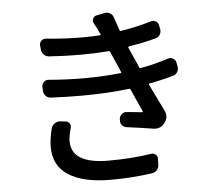

<svg xmlns="http://www.w3.org/2000/svg" viewBox="-57 -863 1113 973"><g transform="rotate(-5 500.0 -376.0)"><path d="M192.4 -239.3Q196.3 -253.9 209 -262.7Q221.7 -271.5 236.3 -270.5L264.6 -267.6Q277.3 -266.6 284.7 -255.9Q292 -245.1 288.1 -232.4Q276.4 -190.4 276.4 -166Q276.4 -50.8 464.8 -50.8Q585.9 -50.8 681.6 -66.4Q695.3 -68.4 705.6 -60.1Q715.8 -51.8 714.8 -38.1L713.9 -7.8Q713.9 7.8 703.6 19Q693.4 30.3 678.7 32.2Q577.1 46.9 467.8 46.9Q329.1 46.9 253.9 -1Q178.7 -48.8 178.7 -144.5Q178.7 -185.5 192.4 -239.3ZM810.5 -540Q823.2 -543.9 835.4 -537.1Q847.7 -530.3 850.6 -517.6L854.5 -496.1Q855.5 -491.2 855.5 -487.3Q855.5 -477.5 850.6 -468.8Q842.8 -455.1 829.1 -451.2Q776.4 -435.5 704.1 -421.9Q700.2 -420.9 702.1 -417Q757.8 -300.8 770.5 -276.4Q776.4 -263.7 776.4 -251Q776.4 -234.4 764.6 -218.8L760.7 -212.9Q743.2 -191.4 716.8 -191.4Q710.9 -191.4 705.1 -192.4Q650.4 -201.2 570.3 -211.9Q555.7 -213.9 546.9 -225.1Q538.1 -236.3 540 -250V-257.8Q542 -271.5 553.2 -280.8Q564.5 -290 578.1 -288.1Q595.7 -286.1 622.6 -283.7Q649.4 -281.2 656.2 -280.3Q658.2 -280.3 659.2 -281.2Q660.2 -282.2 659.2 -284.2Q611.3 -391.6 606.4 -401.4Q605.5 -405.3 600.6 -404.3Q489.3 -390.6 356.4 -390.6Q282.2 -390.6 200.2 -394.5Q185.5 -395.5 175.3 -406.2Q165 -417 164.1 -431.6L163.1 -453.1Q163.1 -466.8 172.9 -476.6Q182.6 -486.3 196.3 -485.4Q289.1 -477.5 375 -477.5Q474.6 -477.5 564.5 -487.3Q569.3 -488.3 567.4 -492.2L542 -550.8Q527.3 -584 520.5 -599.6Q518.6 -603.5 514.6 -603.5Q443.4 -597.7 368.2 -597.7Q290 -597.7 209 -603.5Q193.4 -605.5 183.1 -616.2Q172.9 -627 171.9 -641.6L169.9 -663.1Q168.9 -676.8 178.7 -686Q188.5 -695.3 202.1 -694.3Q299.8 -684.6 386.7 -684.6Q433.6 -684.6 477.5 -687.5Q482.4 -688.5 480.5 -692.4L473.6 -705.1Q460 -734.4 450.2 -752Q444.3 -763.7 449.7 -774.9Q455.1 -786.1 466.8 -789.1L510.7 -797.9Q514.6 -798.8 518.6 -798.8Q528.3 -798.8 538.1 -793Q549.8 -786.1 554.7 -771.5Q562.5 -747.1 578.1 -703.1Q580.1 -699.2 584 -700.2Q666 -712.9 740.2 -735.4Q752.9 -739.3 765.1 -732.4Q777.3 -725.6 779.3 -711.9L783.2 -692.4Q786.1 -677.7 778.8 -664.6Q771.5 -651.4 756.8 -647.5Q699.2 -631.8 617.2 -618.2Q613.3 -617.2 614.3 -613.3L630.9 -575.2Q633.8 -569.3 639.2 -557.1Q644.5 -544.9 650.4 -532.2Q656.2 -519.5 661.1 -506.8Q663.1 -502.9 667 -503.9Q743.2 -517.6 810.5 -540Z"/></g></svg>

Font: Gen Jyuu GothicL Medium
Style: Regular
Weight: 500
Designer: [Source Han Sans]
Ryoko NISHIZUKA  (kana & ideographs); Paul D. Hunt (Latin, Greek & Cyrillic); Wenlong ZHANG  (bopomofo
Version: Version 1.002.20150607